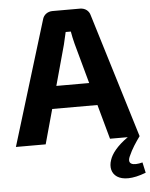

<svg xmlns="http://www.w3.org/2000/svg" viewBox="-60 -739 784 1002"><g transform="rotate(-5 332.0 -238.0)"><path d="M652 138C602 151 570 142 589 100C606 61 627 31 649 0L450 -650C444 -675 423 -690 397 -690H253C228 -690 206 -675 200 -650L1 0H157L207 -181H444L494 0H587C530 40 500 79 490 111C465 182 519 249 664 193ZM411 -299H239L297 -510C302 -531 307 -554 312 -575H339C342 -554 348 -531 353 -510Z"/></g></svg>

Font: SnT
Style: Bold
Weight: 700
Designer: Natanael Gama
Version: Version 1.001;PS 001.001;hotconv 1.0.70;makeotf.lib2.5.58329